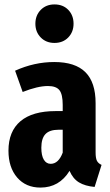

<svg xmlns="http://www.w3.org/2000/svg" viewBox="-20 -827 497 864"><path d="M225.1 -633.8Q187.5 -633.8 163.3 -658.4Q139.2 -683.1 139.2 -720.2Q139.2 -757.8 163.3 -782.5Q187.5 -807.1 225.1 -807.1Q263.7 -807.1 287.4 -782.5Q311 -757.8 311 -720.2Q311 -683.1 287.1 -658.4Q263.2 -633.8 225.1 -633.8ZM410.2 -141.1Q410.2 -115.7 416 -103.8Q421.9 -91.8 437 -85L405.8 14.2Q362.8 10.3 335.4 -6.3Q308.1 -22.9 293 -58.1Q246.6 17.1 162.1 17.1Q96.2 17.1 57.1 -28.3Q18.1 -73.7 18.1 -148.9Q18.1 -235.8 72 -281.5Q126 -327.1 230 -327.1H262.2V-355Q262.2 -402.8 247.3 -421.4Q232.4 -439.9 195.8 -439.9Q149.4 -439.9 82 -413.1L47.9 -508.8Q134.3 -547.9 224.1 -547.9Q318.4 -547.9 364.3 -502.2Q410.2 -456.5 410.2 -362.8ZM208 -89.8Q243.2 -89.8 262.2 -140.1V-243.2H244.1Q203.1 -243.2 184.6 -223.6Q166 -204.1 166 -162.1Q166 -127 177.2 -108.4Q188.5 -89.8 208 -89.8Z"/></svg>

Font: Fira Sans Compressed
Style: Bold
Weight: 700
Width: 1
Designer: Carrois Corporate & Edenspiekermann AG
Foundry: Carrois Corporate GbR & Edenspiekermann AG
Version: Version 4.203;PS 004.203;hotconv 1.0.88;makeotf.lib2.5.64775